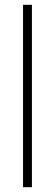

<svg xmlns="http://www.w3.org/2000/svg" viewBox="-20 -780 228 800"><path d="M113 0H76V-760H113Z"/></svg>

Font: Noto Sans Arabic Cond ExtLt
Style: Regular
Weight: 200
Width: 3
Designer: Monotype Design Team, Nadine Chahine, Nizar Qandah and Khaled Hosny
Foundry: Monotype Imaging Inc.
Version: Version 2.012; ttfautohint (v1.8.4.7-5d5b)